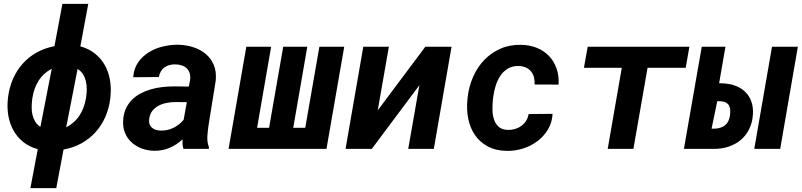

<svg xmlns="http://www.w3.org/2000/svg" viewBox="-20 -770 4148 993"><path d="M21.5 -266.1Q27.8 -317.4 47.1 -361.6Q66.4 -405.8 96.9 -440.2Q127.4 -474.6 168.9 -498Q210.4 -521.5 261.7 -531.2L302.7 -750H436.5L395.5 -530.3Q439.9 -518.1 471.7 -492.4Q503.4 -466.8 522.7 -431.9Q542 -397 548.8 -355.7Q555.7 -314.5 551.3 -270.5L550.3 -259.8Q543.9 -208.5 524.4 -164.6Q504.9 -120.6 474.1 -86.4Q443.4 -52.2 401.6 -29.1Q359.9 -5.9 308.6 3.4L271 203.1H137.2L175.3 1.5Q130.9 -10.7 99.6 -36.1Q68.4 -61.5 49.3 -95.9Q30.3 -130.4 23.2 -171.4Q16.1 -212.4 20.5 -255.9ZM425.8 -270Q428.7 -289.6 428.7 -310.1Q428.7 -330.6 424.3 -349.6Q419.9 -368.7 409.7 -385.3Q399.4 -401.9 381.3 -413.6L322.3 -111.3Q366.7 -134.8 391.4 -173.1Q416 -211.4 424.3 -260.3ZM146.5 -255.4Q144 -235.8 143.8 -215.6Q143.6 -195.3 147.7 -176.8Q151.9 -158.2 161.6 -141.8Q171.4 -125.5 189 -113.8L247.6 -414.6Q203.6 -391.1 179.7 -352.8Q155.8 -314.5 147.9 -265.6Z M928.7 0Q924.8 -12.7 924.1 -24.7Q923.3 -36.6 923.8 -49.3Q893.1 -20.5 856.7 -5.1Q820.3 10.3 777.3 9.8Q744.1 9.3 714.1 -1.7Q684.1 -12.7 661.9 -32.5Q639.6 -52.2 627.4 -80.6Q615.2 -108.9 616.7 -144Q618.2 -179.2 630.1 -206.1Q642.1 -232.9 661.6 -252.9Q681.2 -272.9 706.5 -286.4Q731.9 -299.8 760.7 -308.1Q789.6 -316.4 820.1 -319.8Q850.6 -323.2 880.4 -323.2L956.5 -322.3L962.9 -355Q965.8 -374 961.7 -389.2Q957.5 -404.3 947.5 -414.8Q937.5 -425.3 922.4 -430.9Q907.2 -436.5 888.2 -437Q854 -438 831.1 -421.6Q808.1 -405.3 801.3 -371.6L668.9 -370.6Q671.9 -414.6 693.8 -446.5Q715.8 -478.5 749 -499.3Q782.2 -520 822.5 -529.5Q862.8 -539.1 902.3 -538.6Q943.8 -537.6 981 -525.4Q1018.1 -513.2 1045.2 -490Q1072.3 -466.8 1086.2 -432.6Q1100.1 -398.4 1095.7 -353L1059.1 -126Q1054.7 -97.2 1052.5 -67.1Q1050.3 -37.1 1060.5 -8.8L1060.1 0ZM812 -94.7Q846.7 -93.8 877.2 -108.9Q907.7 -124 929.7 -150.4L946.3 -241.7L886.2 -242.2Q864.3 -242.2 841.8 -237.8Q819.3 -233.4 800.3 -223.4Q781.2 -213.4 768.1 -196.8Q754.9 -180.2 751.5 -154.8Q749.5 -139.6 753.4 -128.4Q757.3 -117.2 765.6 -109.9Q773.9 -102.5 785.9 -98.6Q797.9 -94.7 812 -94.7Z M1382.3 -528.3 1309.6 -108.9H1371.6L1444.8 -528.3H1569.3L1496.6 -108.9H1558.6L1631.8 -528.3H1760.3L1668.5 0H1162.1L1253.9 -528.3Z M2179.7 -528.3H2315.4L2223.6 0H2091.3L2148.9 -329.1L1902.8 0H1767.1L1858.9 -528.3H1991.2L1933.6 -199.2Z M2606.9 -98.1Q2626.5 -97.7 2644.3 -103Q2662.1 -108.4 2676.5 -118.9Q2690.9 -129.4 2700.9 -145Q2710.9 -160.6 2713.9 -180.2L2837.9 -181.2Q2835.4 -136.2 2814 -100.3Q2792.5 -64.5 2759 -39.6Q2725.6 -14.6 2684.3 -1.7Q2643.1 11.2 2600.6 10.3Q2543.5 9.3 2502.7 -12.7Q2461.9 -34.7 2436.8 -71Q2411.6 -107.4 2401.9 -155Q2392.1 -202.6 2397.5 -254.9L2398.9 -270Q2405.8 -325.2 2427.7 -374.5Q2449.7 -423.8 2485.4 -460.7Q2521 -497.6 2569.1 -518.6Q2617.2 -539.6 2675.8 -538.1Q2721.2 -537.1 2757.8 -522Q2794.4 -506.8 2820.1 -479.7Q2845.7 -452.6 2858.6 -415.3Q2871.6 -377.9 2869.1 -332.5L2744.6 -333Q2746.1 -352.5 2741.7 -369.9Q2737.3 -387.2 2727.1 -399.9Q2716.8 -412.6 2701.2 -420.2Q2685.5 -427.7 2664.6 -428.7Q2630.9 -429.7 2607.2 -415.5Q2583.5 -401.4 2567.9 -378.2Q2552.2 -355 2543.5 -326.4Q2534.7 -297.9 2531.2 -270L2529.3 -255.4Q2526.9 -231.9 2526.9 -204.6Q2526.9 -177.2 2534.2 -154.1Q2541.5 -130.9 2558.3 -115Q2575.2 -99.1 2606.9 -98.1Z M3526.4 -419.4H3329.1L3255.9 0H3123L3195.8 -419.4H3000L3019.5 -528.3H3545.4Z M3699.2 -339.4 3715.8 -338.9Q3752.4 -337.9 3782.5 -326.9Q3812.5 -315.9 3833.7 -295.4Q3855 -274.9 3865.7 -245.1Q3876.5 -215.3 3874 -177.7Q3871.1 -135.3 3854.5 -101.8Q3837.9 -68.4 3810.5 -45.7Q3783.2 -22.9 3747.1 -11.2Q3710.9 0.5 3669.9 0H3517.1L3609.4 -528.3H3731.9ZM4015.1 0H3880.9L3972.7 -528.3H4106.4ZM3689.5 -246.6 3660.2 -104.5H3676.3Q3710.4 -106 3730.5 -122.6Q3750.5 -139.2 3755.4 -173.3Q3757.3 -188 3756.6 -200.7Q3755.9 -213.4 3751 -223.1Q3746.1 -232.9 3736.1 -238.8Q3726.1 -244.6 3709.5 -246.1Z"/></svg>

Font: Roboto Mono
Style: Bold Italic
Weight: 700
Designer: Google
Version: Version 2.000985; 2015; ttfautohint (v1.3)